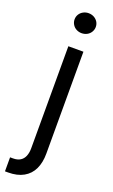

<svg xmlns="http://www.w3.org/2000/svg" viewBox="-198 -767 593 1006"><g transform="rotate(20 98.0 -264.5)"><path d="M151.4 -530.3V38.1Q151.4 87.9 134.3 124Q117.2 160.2 82.5 179.7Q47.9 199.2 -2.9 199.2Q-11.7 199.2 -20.5 199.2V121.1Q-11.7 121.1 -3.9 121.1Q20.5 121.1 36.1 111.3Q51.8 101.6 59.6 83Q67.4 64.5 67.4 38.1V-530.3ZM49.8 -673.8Q49.8 -689.5 57.6 -702.1Q65.4 -714.8 79.1 -722.2Q92.8 -729.5 108.4 -729.5Q125 -729.5 138.7 -722.2Q152.3 -714.8 160.2 -702.1Q168 -689.5 168 -673.8Q168 -659.2 160.2 -646Q152.3 -632.8 138.7 -625.5Q125 -618.2 108.4 -618.2Q92.8 -618.2 79.1 -625.5Q65.4 -632.8 57.6 -646Q49.8 -659.2 49.8 -673.8Z"/></g></svg>

Font: WEMIX Pretendard Variable
Style: Regular
Weight: 400
Designer: Base glyphs from Inter by Rasmus Andersson; Hangeul glyphs from Noto Sans CJK(Source Han Sans) by Jang Soo-young and Kan
Foundry: Kil Hyung-jin
Version: Version 1.000;Glyphs 3.2 (3208)